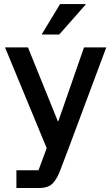

<svg xmlns="http://www.w3.org/2000/svg" viewBox="-20 -736 554 956"><path d="M61.7 200V111.7H171.7L212.5 1.7L5 -500H119.2L267.5 -133.3H270.8L398.3 -500H509.2L322.5 0L281.7 107.5Q265 153.3 242.9 176.7Q220.8 200 175 200ZM189.2 -564.2V-567.5L279.2 -715.8H405.8V-712.5L275 -564.2Z"/></svg>

Font: Funnel Sans Light Medium
Style: Regular
Weight: 500
Version: Version 1.000